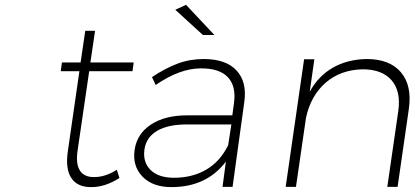

<svg xmlns="http://www.w3.org/2000/svg" viewBox="-20 -763 1693 784"><path d="M228 -472.2 232.9 -507.8H309.1L328.1 -637.2H368.2L349.1 -507.8H525.9L521 -472.2H344.2L296.9 -148.9Q288.6 -93.8 306.4 -66.4Q324.2 -39.1 365.2 -40Q410.6 -40 457 -69.8L467.8 -36.1Q409.2 1 354 1Q297.4 2 272 -34.9Q246.6 -71.8 256.8 -144L304.2 -472.2Z M529.8 -151.9Q539.6 -217.3 596.7 -254.6Q653.8 -292 743.7 -292H928.7L935.5 -342.8Q944.8 -410.2 911.1 -447Q877.4 -483.9 800.8 -483.9Q714.4 -483.9 615.7 -416L600.6 -448.2Q655.8 -484.9 705.6 -503.4Q755.4 -522 811.5 -522Q902.8 -522 946 -475.1Q989.3 -428.2 977.5 -346.2L929.7 0H888.7L902.3 -103Q823.7 1 679.7 1Q603 1 561.5 -42.2Q520 -85.4 529.8 -151.9ZM569.8 -152.8Q562.5 -100.6 595 -68.8Q627.4 -37.1 690.4 -37.1Q765.1 -37.1 821.8 -70.1Q878.4 -103 911.6 -169.9L924.8 -254.9H742.7Q666 -254.9 621.6 -228.8Q577.1 -202.6 569.8 -152.8ZM695.8 -723.1 739.7 -743.2 855.5 -620.1H808.6Z M1146.5 0 1221.7 -521H1263.7L1244.6 -388.2Q1279.8 -452.6 1339.1 -486.6Q1398.4 -520.5 1476.6 -522Q1571.3 -522 1617.2 -467.8Q1663.1 -413.6 1649.4 -317.9L1603.5 0H1561.5L1606.4 -310.1Q1617.7 -390.1 1579.1 -435.1Q1540.5 -480 1460.4 -480Q1370.6 -478 1309.8 -425.3Q1249 -372.6 1229.5 -282.2L1188.5 0Z"/></svg>

Font: Trueno UltraLight
Style: Italic
Weight: 250
Designer: Julieta Ulanovsky
Foundry: Julieta Ulanovsky
Version: Version 3.001b | FøM Fix